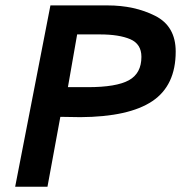

<svg xmlns="http://www.w3.org/2000/svg" viewBox="-20 -708 718 728"><path d="M37.5 0H160L208.8 -265L285 -263.8Q468.8 -265 557.5 -324.4Q646.2 -383.8 646.2 -512.5Q646.2 -608.8 568.1 -648.1Q490 -687.5 387.5 -687.5H171.2ZM358.8 -577.5Q431.2 -577.5 473.8 -559.4Q516.2 -541.2 516.2 -492.5Q516.2 -430 468.8 -403.8Q421.2 -377.5 312.5 -377.5H237.5L272.5 -577.5Z"/></svg>

Font: Cambay
Style: Bold Italic
Weight: 700
Italic angle: -11°
Designer: Pooja Saxena
Foundry: Pooja Saxena
Version: Version 1.006;PS 001.006;hotconv 1.0.70;makeotf.lib2.5.58329